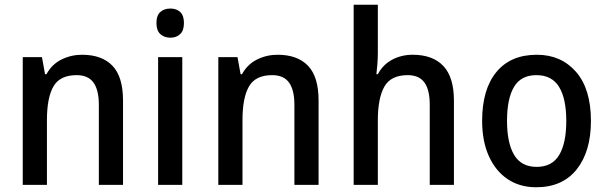

<svg xmlns="http://www.w3.org/2000/svg" viewBox="-20 -873 2560 810"><path d="M326 -642Q410 -642 454.5 -595.5Q499 -549 499 -449V-93H397V-431Q397 -493 374.5 -524.5Q352 -556 303 -556Q233 -556 205.5 -508.5Q178 -461 178 -366V-93H76V-632H157L170 -560H176Q199 -602 239.5 -622Q280 -642 326 -642Z M699 -837Q724 -837 740 -822.5Q756 -808 756 -776Q756 -744 740 -729Q724 -714 699 -714Q673 -714 656.5 -729Q640 -744 640 -776Q640 -808 656.5 -822.5Q673 -837 699 -837ZM749 -632V-93H647V-632Z M1151 -642Q1235 -642 1279.5 -595.5Q1324 -549 1324 -449V-93H1222V-431Q1222 -493 1199.5 -524.5Q1177 -556 1128 -556Q1058 -556 1030.5 -508.5Q1003 -461 1003 -366V-93H901V-632H982L995 -560H1001Q1024 -602 1064.5 -622Q1105 -642 1151 -642Z M1574 -650Q1574 -626 1572 -601.5Q1570 -577 1568 -560H1574Q1596 -601 1635 -621.5Q1674 -642 1721 -642Q1806 -642 1850.5 -594.5Q1895 -547 1895 -449V-93H1793V-431Q1793 -494 1770.5 -525Q1748 -556 1700 -556Q1629 -556 1601.5 -507.5Q1574 -459 1574 -365V-93H1472V-853H1574Z M2473 -363Q2473 -234 2413 -158.5Q2353 -83 2242 -83Q2173 -83 2122 -117Q2071 -151 2042.5 -214Q2014 -277 2014 -363Q2014 -496 2074 -569Q2134 -642 2245 -642Q2347 -642 2410 -570Q2473 -498 2473 -363ZM2119 -363Q2119 -270 2149 -219.5Q2179 -169 2244 -169Q2309 -169 2339 -219Q2369 -269 2369 -363Q2369 -457 2338.5 -506.5Q2308 -556 2243 -556Q2178 -556 2148.5 -506.5Q2119 -457 2119 -363Z"/></svg>

Font: Noto Sans Telugu UI SemiCondensed Medium
Style: Regular
Weight: 500
Width: 4
Designer: Jelle Bosma - Monotype Design Team
Foundry: Monotype Imaging Inc.
Version: Version 2.005; ttfautohint (v1.8.4.7-5d5b)